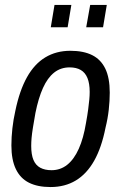

<svg xmlns="http://www.w3.org/2000/svg" viewBox="-20 -743 489 775"><path d="M184 12Q132 12 97 -5.5Q62 -23 44 -60.5Q26 -98 26 -156Q26 -189 30 -225Q34 -261 42 -296Q59 -378 89 -431.5Q119 -485 163 -511.5Q207 -538 264 -538Q317 -538 352 -520.5Q387 -503 405 -466Q423 -429 423 -369Q423 -336 419 -300Q415 -264 406 -228Q390 -147 360 -94Q330 -41 286 -14.5Q242 12 184 12ZM188 -56Q224 -56 251.5 -78Q279 -100 298 -142.5Q317 -185 327 -246Q333 -279 336 -302Q339 -325 340.5 -341.5Q342 -358 342 -372Q342 -406 333 -428Q324 -450 306 -460.5Q288 -471 261 -471Q225 -471 198.5 -450Q172 -429 153.5 -388Q135 -347 123 -287Q117 -253 113 -228.5Q109 -204 107.5 -186.5Q106 -169 106 -154Q106 -119 115 -97.5Q124 -76 142.5 -66Q161 -56 188 -56ZM185 -633 200 -723H268L253 -633ZM328 -633 344 -723H411L396 -633Z"/></svg>

Font: Archivo Condensed
Style: Italic
Weight: 400
Width: 3
Italic angle: -10°
Designer: Hector Gatti
Foundry: Omnibus-Type
Version: Version 2.001